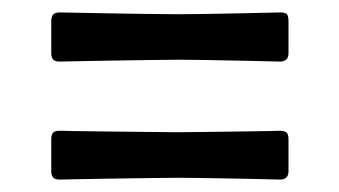

<svg xmlns="http://www.w3.org/2000/svg" viewBox="-20 -435 545 309"><path d="M76.7 -335.9Q67.9 -335.9 65.2 -339.6Q62.5 -343.3 62.5 -349.1V-400.9Q62.5 -407.2 65.2 -411.1Q67.9 -415 76.7 -415Q76.7 -415 97.9 -414.6Q119.1 -414.1 150.6 -413.6Q182.1 -413.1 214.1 -412.6Q246.1 -412.1 267.1 -412.1Q286.1 -412.1 313.7 -412.6Q341.3 -413.1 368.4 -413.6Q395.5 -414.1 413.6 -414.6Q431.6 -415 431.6 -415Q438 -415 441.2 -412.6Q444.3 -410.2 444.3 -400.9V-349.1Q444.3 -335.9 430.2 -335.9Q430.2 -335.9 411.1 -336.4Q392.1 -336.9 364.7 -337.4Q337.4 -337.9 310.8 -338.4Q284.2 -338.9 269 -338.9Q251 -338.9 219.5 -338.4Q188 -337.9 155 -337.4Q122.1 -336.9 99.4 -336.4Q76.7 -335.9 76.7 -335.9ZM76.7 -146Q67.9 -146 65.2 -149.7Q62.5 -153.3 62.5 -159.2V-210.9Q62.5 -217.8 65.2 -221.2Q67.9 -224.6 76.7 -224.6Q76.7 -224.6 97.9 -224.1Q119.1 -223.6 150.6 -223.4Q182.1 -223.1 214.1 -222.7Q246.1 -222.2 267.1 -222.2Q286.1 -222.2 313.7 -222.7Q341.3 -223.1 368.4 -223.4Q395.5 -223.6 413.6 -224.1Q431.6 -224.6 431.6 -224.6Q436 -224.6 440.2 -222.4Q444.3 -220.2 444.3 -210.9V-159.2Q444.3 -146 430.2 -146Q430.2 -146 411.1 -146.5Q392.1 -147 364.7 -147.5Q337.4 -147.9 310.8 -148.4Q284.2 -148.9 269 -148.9Q251 -148.9 219.5 -148.4Q188 -147.9 155 -147.5Q122.1 -147 99.4 -146.5Q76.7 -146 76.7 -146Z"/></svg>

Font: David Libre
Style: Bold
Weight: 700
Designer: Ismar David, J. Victor Gaultney, Annie Olsen and Meir Sadan
Foundry: Monotype Imaging Inc. & SIL International
Version: Version 1.100; ttfautohint (v1.8.4.7-5d5b)